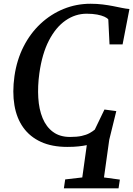

<svg xmlns="http://www.w3.org/2000/svg" viewBox="-20 -771 709 1022"><path d="M320 231.5 327 184 418 173.5 442 1.5Q423 5.5 398 8.2Q373 11 338 11Q256.5 11 198 -15.8Q139.5 -42.5 104 -92Q68.5 -141.5 56.8 -211Q45 -280.5 57 -366Q69.5 -452.5 105.5 -523.2Q141.5 -594 196.2 -645Q251 -696 318.8 -723.5Q386.5 -751 461.5 -751Q497 -751 526.8 -747.2Q556.5 -743.5 581.8 -738.5Q607 -733.5 628.8 -729Q650.5 -724.5 669 -723L632.5 -534.5H563L556.5 -667.5Q550.5 -675.5 535.5 -682.2Q520.5 -689 497 -693.5Q473.5 -698 441 -698Q381 -698 329 -662Q277 -626 240.5 -555.5Q204 -485 189.5 -381Q180 -312 183.8 -250.5Q187.5 -189 206.8 -142.2Q226 -95.5 262.2 -68.8Q298.5 -42 353 -42Q390 -42 414.8 -47.5Q439.5 -53 456 -62Q472.5 -71 484.5 -81L536 -188L599 -179.5L561.5 -27L533.5 173.5L618 185L611 231.5Z"/></svg>

Font: Merriweather 36pt Medium
Style: Italic
Weight: 500
Italic angle: -7.8°
Version: Version 2.101